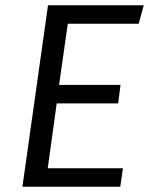

<svg xmlns="http://www.w3.org/2000/svg" viewBox="-20 -708 565 728"><path d="M506 -618H237L204 -386H437L428 -316H195L161 -70H446L436 0H65L162 -688H525Z"/></svg>

Font: Fira Sans Book
Style: Italic
Weight: 350
Italic angle: -8°
Designer: bBox Type GmbH & Carrois Corporate GbR & Edenspiekermann AG
Foundry: bBox Type GmbH & Carrois Corporate GbR & Edenspiekermann AG
Version: Version 4.301